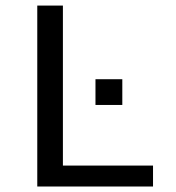

<svg xmlns="http://www.w3.org/2000/svg" viewBox="-20 -679 640 699"><path d="M115.7 0V-658.7H209V-76.2H537.1V0ZM327.6 -296.9V-390.6H425.3V-296.9Z"/></svg>

Font: Liberation Mono
Style: Regular
Weight: 400
Monospace: yes
Designer: Steve Matteson
Foundry: Ascender Corporation
Version: Version 2.1.5